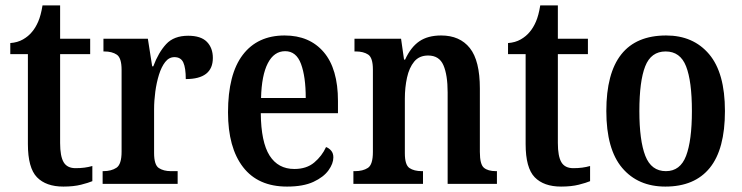

<svg xmlns="http://www.w3.org/2000/svg" viewBox="-20 -679 2739 709"><path d="M214 10Q150 10 116.5 -24.5Q83 -59 83 -147V-479H18V-520Q45 -522 65 -533.5Q85 -545 98 -561Q111 -576 121 -599Q131 -622 137 -659H202V-536H313V-479H202V-151Q202 -102 215 -80Q228 -58 259 -58Q277 -58 292 -60Q307 -62 321 -66V-10Q307 -4 279.5 3Q252 10 214 10Z M359 0V-47H362Q391 -47 410 -59.5Q429 -72 429 -119V-421Q429 -465 411.5 -477Q394 -489 365 -489H362V-536H526L542 -434H546Q565 -485 593.5 -516Q622 -547 675 -547Q722 -547 744 -524.5Q766 -502 766 -465Q766 -387 666 -387Q666 -428 657 -448Q648 -468 624 -468Q604 -468 590 -450Q576 -432 567 -403Q558 -374 553.5 -340.5Q549 -307 549 -275V-114Q549 -70 566.5 -58.5Q584 -47 611 -47H636V0Z M1040 10Q933 10 877.5 -62Q822 -134 822 -264Q822 -405 876.5 -476.5Q931 -548 1031 -548Q1123 -548 1175.5 -486.5Q1228 -425 1228 -306V-261H943Q944 -154 975.5 -104.5Q1007 -55 1067 -55Q1112 -55 1140.5 -79Q1169 -103 1184 -136Q1195 -132 1203 -122.5Q1211 -113 1211 -98Q1211 -75 1193 -50Q1175 -25 1137.5 -7.5Q1100 10 1040 10ZM1109 -317Q1109 -396 1091.5 -443Q1074 -490 1033 -490Q992 -490 969 -445.5Q946 -401 944 -317Z M1285 0V-47H1291Q1320 -47 1338.5 -59Q1357 -71 1357 -118V-422Q1357 -466 1339.5 -477.5Q1322 -489 1294 -489H1289V-536H1461L1472 -459H1476Q1497 -505 1528.5 -526.5Q1560 -548 1609 -548Q1678 -548 1715 -501.5Q1752 -455 1752 -352V-118Q1752 -72 1767 -59.5Q1782 -47 1811 -47H1815V0H1633V-338Q1633 -402 1617.5 -438Q1602 -474 1561 -474Q1528 -474 1509.5 -451.5Q1491 -429 1483 -392.5Q1475 -356 1475 -315V-113Q1475 -70 1492 -58.5Q1509 -47 1538 -47H1542V0Z M2052 10Q1988 10 1954.5 -24.5Q1921 -59 1921 -147V-479H1856V-520Q1883 -522 1903 -533.5Q1923 -545 1936 -561Q1949 -576 1959 -599Q1969 -622 1975 -659H2040V-536H2151V-479H2040V-151Q2040 -102 2053 -80Q2066 -58 2097 -58Q2115 -58 2130 -60Q2145 -62 2159 -66V-10Q2145 -4 2117.5 3Q2090 10 2052 10Z M2437 10Q2336 10 2277.5 -59Q2219 -128 2219 -269Q2219 -548 2440 -548Q2540 -548 2598.5 -479Q2657 -410 2657 -269Q2657 -128 2601 -59Q2545 10 2437 10ZM2439 -47Q2492 -47 2513.5 -103.5Q2535 -160 2535 -269Q2535 -379 2513.5 -434Q2492 -489 2438 -489Q2384 -489 2362.5 -434Q2341 -379 2341 -269Q2341 -160 2363 -103.5Q2385 -47 2439 -47Z"/></svg>

Font: Noto Serif Khmer Condensed SemiBold
Style: Regular
Weight: 600
Width: 3
Designer: Danh Hong and the Monotype Design Team
Foundry: Monotype Imaging Inc.
Version: Version 2.004; ttfautohint (v1.8.4.7-5d5b)